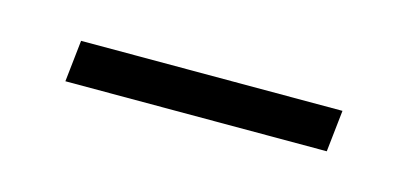

<svg xmlns="http://www.w3.org/2000/svg" viewBox="-24 -355 340 159"><g transform="rotate(15 146.0 -275.0)"><path d="M30.8 -257.3 34.7 -293H258.8L254.9 -257.3Z"/></g></svg>

Font: Muli
Style: ExtraLightItalic
Weight: 200
Italic angle: -7°
Designer: Vernon Adams
Foundry: newtypography
Version: Version 2.0; ttfautohint (v1.00rc1.2-2d82) -l 8 -r 50 -G 200